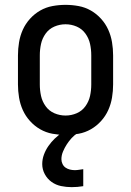

<svg xmlns="http://www.w3.org/2000/svg" viewBox="-20 -548 540 791"><path d="M250 8Q223 8 196 3Q169 -2 145.5 -15.5Q122 -29 103.5 -49.5Q85 -70 74 -94.5Q63 -119 58.5 -146Q54 -173 54 -200V-320Q54 -347 58.5 -374Q63 -401 74 -425.5Q85 -450 103.5 -470.5Q122 -491 145.5 -504.5Q169 -518 196 -523Q223 -528 250 -528Q277 -528 304 -523Q331 -518 354.5 -504.5Q378 -491 396.5 -470.5Q415 -450 426 -425.5Q437 -401 441.5 -374Q446 -347 446 -320V-200Q446 -173 441.5 -146Q437 -119 426 -94.5Q415 -70 396.5 -49.5Q378 -29 354.5 -15.5Q331 -2 304 3Q277 8 250 8ZM250 -72Q274 -72 296 -81.5Q318 -91 332 -110.5Q346 -130 351 -153Q356 -176 356 -200V-320Q356 -344 351 -367Q346 -390 332 -409.5Q318 -429 296 -438.5Q274 -448 250 -448Q226 -448 204 -438.5Q182 -429 168 -409.5Q154 -390 149 -367Q144 -344 144 -320V-200Q144 -176 149 -153Q154 -130 168 -110.5Q182 -91 204 -81.5Q226 -72 250 -72ZM275 223Q253 223 231.5 218.5Q210 214 192.5 201.5Q175 189 164.5 169.5Q154 150 154 128Q154 108 161 89Q168 70 179.5 53.5Q191 37 205.5 23Q220 9 237 -2L247 -8H300V0Q286 9 275 21Q264 33 255 47Q246 61 239.5 76.5Q233 92 233 108Q233 118 237.5 127.5Q242 137 250 142.5Q258 148 268 150.5Q278 153 288 153Q297 153 305.5 151.5Q314 150 323 149V219Q311 221 299 222Q287 223 275 223Z"/></svg>

Font: Iosevka SS18 Medium
Style: Regular
Weight: 500
Monospace: yes
Designer: Belleve Invis
Foundry: Belleve Invis
Version: Version 25.1.1; ttfautohint (v1.8.4)